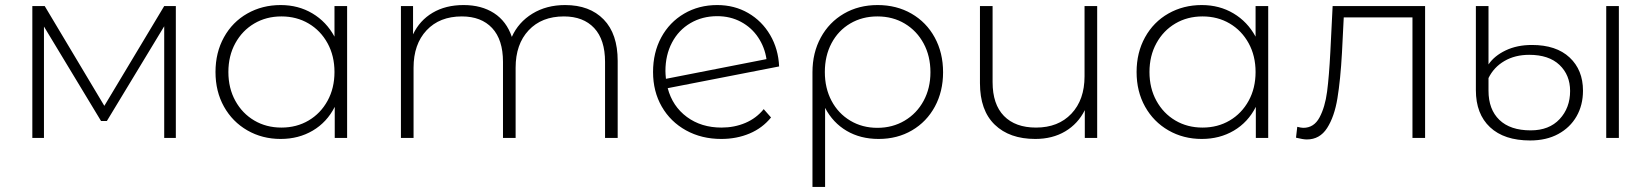

<svg xmlns="http://www.w3.org/2000/svg" viewBox="-20 -546 6536 760"><path d="M676 -522V0H630V-442L403 -67H380L154 -441V0H108V-522H157L393 -127L630 -522Z M1354 -522V0H1305V-123Q1274 -62 1218 -29Q1162 4 1091 4Q1018 4 959 -30Q900 -64 866.5 -124Q833 -184 833 -261Q833 -338 866.5 -398.5Q900 -459 959 -492.5Q1018 -526 1091 -526Q1161 -526 1216.5 -493Q1272 -460 1304 -401V-522ZM1304 -261Q1304 -325 1276.5 -375Q1249 -425 1201.5 -453Q1154 -481 1094 -481Q1034 -481 986.5 -453Q939 -425 911.5 -375Q884 -325 884 -261Q884 -197 911.5 -147Q939 -97 986.5 -69Q1034 -41 1094 -41Q1154 -41 1201.5 -69Q1249 -97 1276.5 -147Q1304 -197 1304 -261Z M2425 -305V0H2375V-301Q2375 -389 2332 -435Q2289 -481 2212 -481Q2124 -481 2072.5 -426Q2021 -371 2021 -278V0H1971V-301Q1971 -389 1928 -435Q1885 -481 1808 -481Q1720 -481 1668.5 -426Q1617 -371 1617 -278V0H1567V-522H1615V-410Q1641 -465 1692.5 -495.5Q1744 -526 1815 -526Q1886 -526 1935.5 -494Q1985 -462 2006 -400Q2032 -458 2087.5 -492Q2143 -526 2217 -526Q2314 -526 2369.5 -469Q2425 -412 2425 -305Z M3003 -114 3032 -81Q2998 -39 2947 -17.5Q2896 4 2835 4Q2757 4 2695.5 -30Q2634 -64 2599.5 -124Q2565 -184 2565 -261Q2565 -338 2597.5 -398Q2630 -458 2688 -492Q2746 -526 2819 -526Q2887 -526 2941.5 -494.5Q2996 -463 3028.5 -407.5Q3061 -352 3064 -283L2623 -197Q2642 -125 2699 -83Q2756 -41 2836 -41Q2887 -41 2930.5 -59.5Q2974 -78 3003 -114ZM2614 -265Q2614 -254 2616 -234L3014 -312Q3007 -359 2981 -398Q2955 -437 2913 -459.5Q2871 -482 2819 -482Q2760 -482 2713 -454.5Q2666 -427 2640 -377.5Q2614 -328 2614 -265Z M3713 -260Q3713 -184 3680.5 -124Q3648 -64 3590 -30Q3532 4 3458 4Q3386 4 3331.5 -28Q3277 -60 3246 -119V194H3196V-260Q3196 -337 3229 -397.5Q3262 -458 3320.5 -492Q3379 -526 3454 -526Q3529 -526 3588 -492Q3647 -458 3680 -397.5Q3713 -337 3713 -260ZM3663 -260Q3663 -324 3636 -374Q3609 -424 3561.5 -452.5Q3514 -481 3453 -481Q3393 -481 3345.5 -453Q3298 -425 3271.5 -375Q3245 -325 3245 -261Q3245 -197 3271.5 -147Q3298 -97 3345.5 -68.5Q3393 -40 3453 -40Q3513 -40 3561 -68.5Q3609 -97 3636 -147Q3663 -197 3663 -260Z M4323 -522V0H4274V-110Q4247 -56 4196.5 -26Q4146 4 4078 4Q3976 4 3917.5 -52.5Q3859 -109 3859 -217V-522H3909V-221Q3909 -133 3954 -87Q3999 -41 4081 -41Q4169 -41 4221 -96Q4273 -151 4273 -244V-522Z M5000 -522V0H4951V-123Q4920 -62 4864 -29Q4808 4 4737 4Q4664 4 4605 -30Q4546 -64 4512.5 -124Q4479 -184 4479 -261Q4479 -338 4512.5 -398.5Q4546 -459 4605 -492.5Q4664 -526 4737 -526Q4807 -526 4862.5 -493Q4918 -460 4950 -401V-522ZM4950 -261Q4950 -325 4922.5 -375Q4895 -425 4847.5 -453Q4800 -481 4740 -481Q4680 -481 4632.5 -453Q4585 -425 4557.5 -375Q4530 -325 4530 -261Q4530 -197 4557.5 -147Q4585 -97 4632.5 -69Q4680 -41 4740 -41Q4800 -41 4847.5 -69Q4895 -97 4922.5 -147Q4950 -197 4950 -261Z M5621 -522V0H5571V-477H5299L5292 -338Q5286 -230 5274 -157Q5262 -84 5233 -39Q5204 6 5153 6Q5138 6 5110 -1L5115 -44Q5131 -40 5139 -40Q5181 -40 5203 -81Q5225 -122 5233 -183Q5241 -244 5246 -342L5255 -522Z M5822 -189V-522H5872V-291Q5895 -325 5940 -346.5Q5985 -368 6044 -368Q6140 -368 6193 -318.5Q6246 -269 6246 -187Q6246 -130 6220.5 -85.5Q6195 -41 6148 -15.5Q6101 10 6037 10Q5934 10 5878 -42.5Q5822 -95 5822 -189ZM6338 -522H6388V0H6338ZM6195 -186Q6195 -249 6153 -289Q6111 -329 6033 -329Q5977 -329 5935 -304.5Q5893 -280 5872 -237V-187Q5872 -113 5915 -71.5Q5958 -30 6039 -30Q6112 -30 6153.5 -74.5Q6195 -119 6195 -186Z"/></svg>

Font: Montserrat Alternates Light
Style: Regular
Weight: 300
Designer: Julieta Ulanovsky
Foundry: Julieta Ulanovsky
Version: Version 7.200